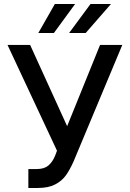

<svg xmlns="http://www.w3.org/2000/svg" viewBox="-20 -932 650 962"><path d="M122.1 -85H164.1Q201.2 -85 222.2 -102.5Q243.2 -120.1 255.9 -151.4L265.6 -176.8L17.6 -707H130.9L316.4 -299.8L481.4 -707H592.8L348.6 -123Q329.6 -80.6 309.8 -53Q290 -25.4 256.1 -7.8Q222.2 9.8 169.9 9.8H122.1ZM433.6 -912.1H536.1L409.2 -766.6H326.2ZM254.9 -912.1H356.4L250 -766.6H171.9Z"/></svg>

Font: Pretendard GOV Medium
Style: Regular
Weight: 500
Designer: Base glyphs from Inter by Rasmus Andersson; Hangeul glyphs from Noto Sans CJK(Source Han Sans) by Jang Soo-young and Kan
Foundry: Kil Hyung-jin
Version: Version 1.309